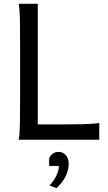

<svg xmlns="http://www.w3.org/2000/svg" viewBox="-20 -733 567 1007"><path d="M287.6 -80.6Q323.7 -80.6 356 -80.8Q388.2 -81.1 415.5 -81.8Q442.9 -82.5 464.4 -84Q485.8 -85.4 500.5 -87.9V0H78.1Q83.5 -29.3 84.5 -84.7Q85.4 -140.1 85.4 -212.4V-500.5Q85.4 -572.8 84.5 -628.2Q83.5 -683.6 78.1 -712.9H178.2V-80.6ZM237.8 100.1Q239.3 91.3 244.4 84.7Q249.5 78.1 256.3 73.2Q263.2 68.4 271.2 65.9Q279.3 63.5 287.6 63.5Q298.3 63.5 307.9 67.9Q317.4 72.3 324.7 80.3Q332 88.4 336.2 99.4Q340.3 110.4 340.3 124Q340.3 157.7 324.5 190.9Q308.6 224.1 276.4 253.9L239.7 239.7Q247.6 231.9 256.3 220Q265.1 208 272.5 194.3Q279.8 180.7 284.4 165.8Q289.1 150.9 289.1 137.2H237.8Z"/></svg>

Font: Andika FrenchTight
Style: Regular
Weight: 400
Designer: Victor Gaultney, Annie Olsen, Julie Remington, Don Collingsworth, Eric Hays, Becca Hirsbrunner
Foundry: SIL International
Version: Version 5.000 ; Dig1 Dig4Opn Dig7 LnSpcTght